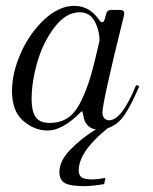

<svg xmlns="http://www.w3.org/2000/svg" viewBox="-20 -433 524 656"><path d="M348 5Q249 85 249 149Q249 166 259 173Q269 180 294 180Q312 180 340 175L336 196Q292 203 269 203Q222 203 202.5 193Q183 183 183 154Q183 116 222 76.5Q261 37 308 9Q292 7 282.5 -2Q273 -11 269.5 -20Q266 -29 263 -46Q262 -57 255 -49Q193 13 143 13Q98 13 59.5 -20Q21 -53 21 -122Q21 -183 50.5 -250.5Q80 -318 130.5 -365.5Q181 -413 234 -413Q287 -413 321 -362Q326 -356 330.5 -357.5Q335 -359 337 -365L343 -386Q346 -399 359 -399H391Q407 -399 404 -382Q330 -84 330 -48Q330 -36 336.5 -29Q343 -22 353 -22Q396 -22 445 -142L456 -139Q429 -75 405.5 -40.5Q382 -6 348 5ZM150 -13Q186 -13 212 -30.5Q238 -48 257.5 -88.5Q277 -129 290 -173.5Q303 -218 320 -294Q320 -329 303.5 -360Q287 -391 252 -391Q205 -391 166 -339.5Q127 -288 107.5 -220.5Q88 -153 88 -94Q88 -54 101.5 -33.5Q115 -13 150 -13Z"/></svg>

Font: HK Venetian
Style: Italic
Weight: 400
Italic angle: -12°
Version: Version 1.000;PS 001.000;hotconv 1.0.88;makeotf.lib2.5.64775